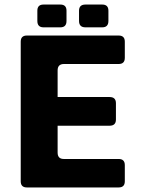

<svg xmlns="http://www.w3.org/2000/svg" viewBox="-20 -823 633 843"><path d="M98 0Q71 0 71 -27V-640Q71 -667 98 -667H501Q528 -667 528 -640V-569Q528 -542 501 -542H261Q233 -542 233 -514V-397H461Q489 -397 489 -370V-298Q489 -271 461 -271H233V-153Q233 -125 260 -125H501Q528 -125 528 -98V-27Q528 0 501 0ZM355 -703Q327 -703 327 -731V-776Q327 -803 355 -803H429Q456 -803 456 -776V-731Q456 -703 429 -703ZM171 -703Q144 -703 144 -731V-776Q144 -803 171 -803H245Q272 -803 272 -776V-731Q272 -703 245 -703Z"/></svg>

Font: Pitagon Sans
Style: Bold
Weight: 700
Designer: Travis Tran
Foundry: Pitagon
Version: Version 1.001; ttfautohint (v1.8.4.7-5d5b);gftools[0.9.26]